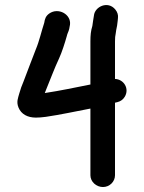

<svg xmlns="http://www.w3.org/2000/svg" viewBox="-20 -668 579 773"><path d="M160.3 -293.4 165.4 -306.4C183.3 -349.4 198.2 -391.1 217.9 -433C228.6 -455.7 242.3 -498.7 248.6 -521.6C249.8 -525.9 250.5 -529.8 252.5 -534.3C258.4 -546.7 259.9 -556.7 261.8 -568.7C267.2 -610.1 214.9 -639.5 177.9 -613.3C164.1 -603.2 160.5 -591.9 158.1 -576.2C147.5 -544.5 137.8 -501.1 124.5 -470.1C106.9 -426 91.4 -382.5 74.5 -339.3L65.4 -316.4L57.2 -290.4C52.9 -273.4 45.1 -258 54.5 -235C65.5 -208.1 91.2 -194.5 124.5 -194.5C135.6 -194.5 148.7 -195.5 164.5 -197.6C228.2 -206.9 280.3 -219 344 -230.9V37.8C344 63.7 367.7 85 394.5 85C421.1 85 443 63.6 443 37.5V-254.5L453.3 -257C465.8 -260.1 475.8 -267.6 482.4 -278.6C501.8 -311 478.8 -348.7 443 -350.2V-501.2C443 -518.1 443.8 -521.3 445.9 -533.4L447.8 -546.7C450.5 -556.3 452.7 -573 453.9 -584.7L454.9 -595.4C456.5 -607.6 452.7 -619.6 444.3 -629.7C414.5 -666.3 361.3 -641.4 358.1 -605C355.5 -593.2 354 -576 351.8 -563.4C345.8 -543.9 344 -527.2 344 -500.8V-327.8C277.9 -314.8 225.6 -303.3 160.3 -293.4Z"/></svg>

Font: HoneyBee
Style: Blk
Weight: 700
Foundry: Cannot Into Space Fonts
Version: Version 0.89